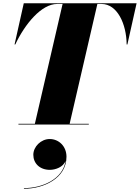

<svg xmlns="http://www.w3.org/2000/svg" viewBox="-20 -770 864 1187"><path d="M94 -4.5V0H529V-4.5H410.5L582 -745.5H608C705 -745.5 762 -622 763 -495H767.5L824.5 -750H127L70 -495H74.5C133.5 -621 236 -745.5 333 -745.5H367L195.5 -4.5ZM186 187C186 239.5 225.5 280 288 280C323.5 280 370.5 263 385.5 225C368.5 337.5 242 393 128 393V397C252 397 391 331 391 199C391 133 342.5 89.5 287.5 89.5C233 89.5 186 137 186 187Z"/></svg>

Font: Bodoni* 36pt Fatface
Style: Italic
Weight: 900
Italic angle: -13°
Version: Version 2.3